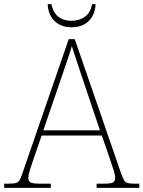

<svg xmlns="http://www.w3.org/2000/svg" viewBox="-24 -902 689 922"><path d="M-4 0V-20H18Q41 -20 52 -23Q63 -26 69.5 -36Q76 -46 83 -68L306 -714H335L558 -68Q566 -46 572 -36Q578 -26 589 -23Q600 -20 623 -20H645V0H440V-20H474Q512 -20 520.5 -27Q529 -34 529 -48Q529 -60 523 -80Q517 -100 510.5 -119Q504 -138 501 -147L465 -251H176L140 -147Q137 -138 130.5 -119Q124 -100 118 -80Q112 -60 112 -48Q112 -34 121 -27Q130 -20 167 -20H220V0ZM184 -276H456L379 -505Q370 -532 359 -564.5Q348 -597 338 -628Q328 -659 321 -680Q317 -665 306.5 -634Q296 -603 285 -570.5Q274 -538 266 -515ZM319 -771Q285 -771 259.5 -785Q234 -799 220 -824.5Q206 -850 205 -882H223Q231 -841 256.5 -821.5Q282 -802 319 -802Q356 -802 383.5 -821.5Q411 -841 418 -882H435Q434 -850 420 -824.5Q406 -799 380.5 -785Q355 -771 319 -771Z"/></svg>

Font: Noto Serif Kannada Thin
Style: Regular
Weight: 250
Version: Version 2.003